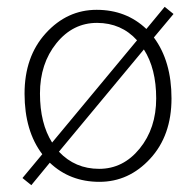

<svg xmlns="http://www.w3.org/2000/svg" viewBox="-20 -521 575 563"><path d="M401.9 -376 152.8 -76.2Q200.2 -25.9 270.8 -25.9Q341.3 -25.9 389.6 -85.4Q438 -145 438 -232.4Q438 -319.8 401.9 -376ZM132.8 -103 381.8 -402.8Q335.9 -453.6 264.9 -453.9Q193.8 -454.1 145.5 -394.3Q97.2 -334.5 97.2 -246.8Q97.2 -159.2 132.8 -103ZM126 -43.9 71.8 22 45.9 1 104 -68.8Q52.2 -136.7 52 -245.8Q51.8 -355 114.3 -423.6Q176.8 -492.2 263.4 -492.2Q350.1 -492.2 409.2 -436L462.9 -501L488.8 -480L431.2 -411.1Q482.9 -341.3 482.9 -232.4Q482.9 -123.5 420.4 -55.7Q357.9 12.2 271.5 12.2Q185.1 12.2 126 -43.9Z"/></svg>

Font: SourceSansPro-Light
Style: Regular
Weight: 300
Designer: Paul D. Hunt
Foundry: Adobe Systems Incorporated
Version: Version 2.020;PS 2.0;hotconv 1.0.86;makeotf.lib2.5.63406